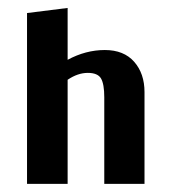

<svg xmlns="http://www.w3.org/2000/svg" viewBox="-20 -451 415 471"><path d="M145.9 -304.3V-431.5L46.3 -419V0H145.9V-255.3Q170.8 -272.2 195.3 -272.2Q219.8 -272.2 227.8 -258.5Q235.8 -244.7 235.8 -212.6V0H334.5V-225.1Q334.5 -270.5 309.2 -299.4Q283.8 -328.3 237.1 -328.3Q190.4 -328.3 145.9 -304.3Z"/></svg>

Font: Gidugu
Style: Regular
Weight: 400
Designer: Purushoth Kumar Guthula
Foundry: Silicon Andhra, USA.
Version: Version 1.0.5; ttfautohint (v1.2.25-373a) -l 7 -r 28 -G 50 -